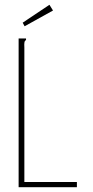

<svg xmlns="http://www.w3.org/2000/svg" viewBox="-20 -784 390 804"><path d="M58 -623H89V-616Q84 -614 82.5 -607.5Q81 -601 82 -584V-22H302V0H58ZM83 -674 75 -689 187 -764 202 -740Z"/></svg>

Font: Inconsolata ExtraCondensed ExtraLight
Style: Regular
Weight: 200
Width: 2
Monospace: yes
Designer: Raph Levien, Cyreal, Brenton Simpson
Foundry: Raph Levien, Cyreal, Google
Version: Version 3.001; ttfautohint (v1.8.2.53-6de2)